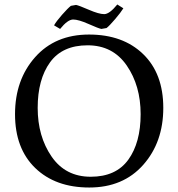

<svg xmlns="http://www.w3.org/2000/svg" viewBox="-20 -820 795 856"><path d="M378 16Q227 16 137 -71Q47 -158 47 -311Q47 -464 136.5 -565Q226 -666 377 -666Q528 -666 618 -579Q708 -492 708 -339Q708 -186 618.5 -85Q529 16 378 16ZM370.5 -618Q258 -618 203 -542Q148 -466 148 -339Q148 -212 210 -122Q272 -32 384.5 -32Q497 -32 552 -108Q607 -184 607 -311Q607 -438 545 -528Q483 -618 370.5 -618ZM248 -691 221 -707Q231 -725 256.5 -754Q282 -783 296 -794L319 -798Q331 -796 376 -776.5Q421 -757 444.5 -757Q468 -757 503 -800L530 -783Q519 -765 493.5 -735Q468 -705 455 -695L432 -691Q420 -693 375 -713Q330 -733 306 -733Q282 -733 248 -691Z"/></svg>

Font: Buenard
Style: Regular
Weight: 400
Designer: Gustavo Ibarra
Foundry: FontFuror
Version: Version 1.001 2011